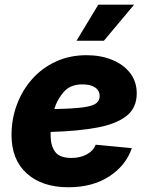

<svg xmlns="http://www.w3.org/2000/svg" viewBox="-20 -790 636 822"><path d="M272.9 11.7Q160.2 11.7 94.7 -47.4Q29.3 -106.4 29.3 -211.9Q29.3 -279.8 52 -341.3Q74.7 -402.8 116.9 -450.7Q159.2 -498.5 218.5 -526.1Q277.8 -553.7 350.6 -553.7Q410.6 -553.7 459.2 -534.2Q507.8 -514.6 536.6 -478Q565.4 -441.4 565.4 -390.1Q565.4 -328.1 521.5 -293.5Q477.5 -258.8 395.3 -243.7Q313 -228.5 196.8 -225.1Q196.8 -216.3 196.8 -208Q196.8 -167.5 215.6 -140.6Q234.4 -113.8 286.1 -113.8Q322.8 -113.8 350.8 -128.7Q378.9 -143.6 389.6 -170.4L544.4 -155.8Q519 -81.1 447.5 -34.7Q376 11.7 272.9 11.7ZM212.4 -323.2Q293 -324.7 334.7 -330.3Q376.5 -335.9 391.6 -347.7Q406.7 -359.4 406.7 -378.4Q406.7 -402.3 387.2 -415.5Q367.7 -428.7 332.5 -428.7Q281.2 -428.7 253.2 -396.7Q225.1 -364.7 212.4 -323.2ZM307.6 -615.7 400.9 -770H554.2L424.8 -615.7Z"/></svg>

Font: Inter Extra Bold
Style: Italic
Weight: 800
Italic angle: -9.39999°
Designer: Rasmus Andersson
Foundry: rsms
Version: Version 4.000;git-3c8e0fc